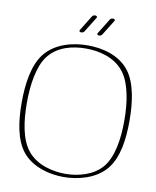

<svg xmlns="http://www.w3.org/2000/svg" viewBox="-92 -905 800 984"><g transform="rotate(10 308.0 -413.0)"><path d="M265 -737C265.7 -736.9 266.5 -736.8 267.2 -736.8C273.2 -736.8 280 -740 282.6 -744.3L332.4 -824.4C335.3 -829.3 331.9 -833.7 325.5 -834.6C324.7 -834.8 323.9 -834.8 323 -834.8C317.1 -834.8 310.5 -832.1 307.9 -827.8L258.1 -747.2C257.4 -746 257.1 -744.9 257.1 -743.7C257.1 -740.4 260.2 -737.7 265 -737ZM357.8 -737C358.5 -736.9 359.2 -736.8 360 -736.8C365.9 -736.8 372.7 -740 375.3 -744.3L425.1 -824.4C425.9 -825.6 426.2 -826.8 426.2 -827.9C426.2 -831.2 423.1 -833.9 418.3 -834.6C417.5 -834.8 416.6 -834.8 415.8 -834.8C409.9 -834.8 403.3 -832.1 400.7 -827.8L350.9 -747.2C350.2 -746 349.9 -744.9 349.9 -743.7C349.9 -740.4 353 -737.7 357.8 -737ZM306.2 -659.7C374.5 -659.7 457 -641.1 505.9 -577.1C548.8 -521 563.5 -423.3 563.5 -330.6C563.5 -232.9 548.8 -138.2 502.9 -83.5C456.5 -28.3 377.4 -8.8 312.5 -8.8C247.6 -8.8 165 -27.8 116.7 -85.9C69.3 -142.1 55.7 -236.8 55.7 -334.5C55.7 -427.2 70.3 -525.4 112.3 -580.1C159.2 -641.6 237.3 -659.7 306.2 -659.7ZM312.5 -677.2C237.8 -677.2 144 -656.2 89.4 -585C42.5 -523.4 29.3 -424.3 29.3 -330.6C29.3 -231.9 43 -135.3 93.3 -75.2C145.5 -13.2 234.4 8.8 306.2 8.8C377.9 8.8 471.2 -12.7 525.4 -77.6C577.1 -139.2 589.8 -235.8 589.8 -334.5C589.8 -428.2 576.2 -527.8 530.3 -587.9C477.5 -656.7 387.7 -677.2 312.5 -677.2Z"/></g></svg>

Font: WireWyrm
Style: Light
Weight: 200
Version: Version 001.000